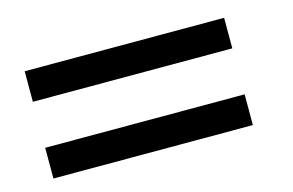

<svg xmlns="http://www.w3.org/2000/svg" viewBox="-51 -648 769 504"><g transform="rotate(-15 333.5 -396.0)"><path d="M583.5 -333.5V-250H41.5V-333.5ZM583.5 -541.5V-458.5H41.5V-541.5Z"/></g></svg>

Font: Resagnicto
Style: Bold
Weight: 700
Version: Version 0.9991